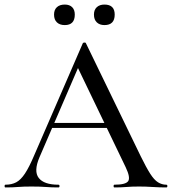

<svg xmlns="http://www.w3.org/2000/svg" viewBox="-25 -822 754 842"><path d="M187 -261 199 -283H471L478 -261ZM704 -12Q709 -12 709 -6Q709 0 704 0Q675 0 644.5 -2Q614 -4 585 -4Q553 -4 529.5 -2Q506 0 477 0Q473 0 473 -6Q473 -12 477 -12Q526 -12 537 -27.5Q548 -43 526 -89L311 -536L343 -584L148 -132Q122 -71 145 -41.5Q168 -12 231 -12Q236 -12 236 -6Q236 0 231 0Q201 0 176 -2Q151 -4 113 -4Q76 -4 53.5 -2Q31 0 -1 0Q-5 0 -5 -6Q-5 -12 -1 -12Q26 -12 46 -22.5Q66 -33 84.5 -61Q103 -89 125 -141L338 -632Q339 -635 345 -635.5Q351 -636 352 -632L592 -137Q616 -88 633.5 -60.5Q651 -33 668 -22.5Q685 -12 704 -12ZM259 -712Q237 -712 224.5 -724Q212 -736 212 -758Q212 -779 224.5 -790.5Q237 -802 259 -802Q280 -802 291.5 -790.5Q303 -779 303 -758Q303 -712 259 -712ZM433 -712Q412 -712 399.5 -724Q387 -736 387 -758Q387 -779 399.5 -790.5Q412 -802 433 -802Q478 -802 478 -758Q478 -712 433 -712Z"/></svg>

Font: Cormorant Infant Light Medium
Style: Regular
Weight: 500
Version: Version 4.001